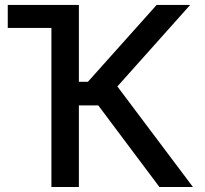

<svg xmlns="http://www.w3.org/2000/svg" viewBox="-20 -747 820 767"><path d="M295.1 -727.3V-420.1H331L605.8 -727.3H739.7L448.9 -401.6L750.7 0H616.8L372.5 -326H295.1V0H185.4V-635.3H11V-727.3Z"/></svg>

Font: Inter P Medium
Style: Regular
Weight: 500
Designer: Rasmus Andersson
Foundry: rsms
Version: Version 3.018;git-588b23468